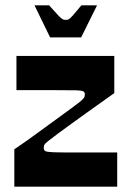

<svg xmlns="http://www.w3.org/2000/svg" viewBox="-20 -704 488 724"><path d="M34 0V-141Q55 -155 82.5 -174.5Q110 -194 139 -215.5Q168 -237 196 -257Q224 -277 246 -293.5Q268 -310 280 -319Q293 -330 296.5 -335Q300 -340 300 -349Q300 -356 294 -359.5Q288 -363 265.5 -363.5Q243 -364 193 -364Q164 -364 144.5 -364Q125 -364 102.5 -364Q80 -364 42 -364V-493H411V-353Q390 -338 362.5 -318.5Q335 -299 305 -277.5Q275 -256 247.5 -236Q220 -216 197.5 -199.5Q175 -183 164 -174Q150 -163 147.5 -158.5Q145 -154 145 -146Q145 -138 150.5 -134.5Q156 -131 179 -130Q202 -129 253 -129Q281 -129 305.5 -129Q330 -129 358 -129Q386 -129 422 -129V0ZM169 -563 110 -684H165Q190 -656 200.5 -645Q211 -634 216 -631.5Q221 -629 228 -629Q235 -629 239.5 -631.5Q244 -634 254 -645Q264 -656 287 -684H346L286 -563Z"/></svg>

Font: Ojuju ExtraLight
Style: Bold
Weight: 700
Version: Version 1.000